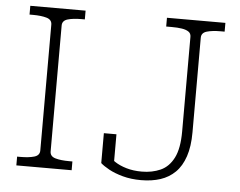

<svg xmlns="http://www.w3.org/2000/svg" viewBox="-52 -772 1065 851"><g transform="rotate(5 481.0 -346.5)"><path d="M149 -75V-635Q149 -657 125 -664Q101 -671 64 -671H49V-710H295V-671H280Q243 -671 219 -664Q195 -657 195 -635V-75Q195 -53 219 -46Q243 -39 280 -39H295V0H49V-39H64Q101 -39 125 -46Q149 -53 149 -75ZM657 -710H917V-671H899Q862 -671 838 -664Q814 -657 814 -635V-214Q814 -151 799 -106.5Q784 -62 756.5 -35Q729 -8 691 4.5Q653 17 605 17Q560 17 523.5 7Q487 -3 461.5 -17Q436 -31 423 -43V-176H479V-33Q464 -37 455 -44.5Q446 -52 443.5 -59.5Q441 -67 443.5 -73Q446 -79 453 -81Q464 -67 485 -53Q506 -39 536.5 -30Q567 -21 605 -21Q651 -21 688 -37.5Q725 -54 746.5 -96Q768 -138 768 -214V-635Q768 -650 757 -657.5Q746 -665 727 -668Q708 -671 683 -671H657Z"/></g></svg>

Font: Roboto Serif 20pt Thin
Style: Regular
Weight: 250
Version: Version 1.008